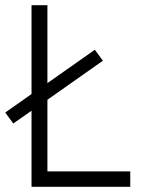

<svg xmlns="http://www.w3.org/2000/svg" viewBox="-26 -717 565 737"><path d="M474 0H95V-292L25 -243L-6 -285L95 -356V-697H156V-398L338 -526L369 -484L156 -334V-59H474Z"/></svg>

Font: TitilliumText22L Lt
Style: Thin
Weight: 300
Designer: Campivisivi
Foundry: Campivisivi
Version: 1.000